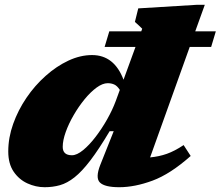

<svg xmlns="http://www.w3.org/2000/svg" viewBox="-20 -767 922 802"><path d="M417 -571 436.5 -636H570L574 -647Q559.5 -661.5 543.5 -675.5L557.5 -732L803 -747H835.5L795.5 -636H881.5L862 -571H772.5L607 -109.5Q644.5 -113 677 -124.5Q709.5 -136 747 -161L776.5 -115.5Q691.5 -40 617.2 -12.5Q543 15 478 15Q417.5 15 397.5 -4.5Q377.5 -24 399 -78.5L455 -219H438Q393 -143.5 357.5 -97Q322 -50.5 291.2 -26.2Q260.5 -2 230.5 6.5Q200.5 15 166.5 15Q129.5 15 94.5 -1Q59.5 -17 37 -50Q14.5 -83 14.5 -134.5Q14.5 -192 35 -249.5Q55.5 -307 90.5 -358.5Q125.5 -410 170.8 -450.2Q216 -490.5 265.8 -513.8Q315.5 -537 364.5 -537Q457 -537 496 -434L546 -571ZM242 -153.5Q242 -118.5 280.5 -118.5Q301 -118.5 327 -139.8Q353 -161 379.2 -195.2Q405.5 -229.5 427.8 -269Q450 -308.5 463.5 -345L480.5 -391.5Q469.5 -408.5 457.2 -414Q445 -419.5 430 -419.5Q408.5 -419.5 383.2 -401Q358 -382.5 333.2 -352.2Q308.5 -322 287.8 -286.2Q267 -250.5 254.5 -215.5Q242 -180.5 242 -153.5Z"/></svg>

Font: Newsreader 6pt ExtraBold
Style: Italic
Weight: 800
Italic angle: -17°
Designer: Hugues Gentile
Foundry: Production Type
Version: Version 1.003; ttfautohint (v1.8.3)